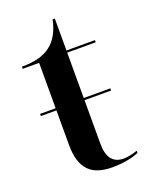

<svg xmlns="http://www.w3.org/2000/svg" viewBox="-133 -755 650 835"><g transform="rotate(-20 192.5 -337.0)"><path d="M242 10C297 10 344 -2 364 -12V-22C339 -13 318 -9 300 -9C251 -9 226 -40 226 -105V-306H349V-316H226V-526H358V-536H226V-684H216C205 -633 185 -596 154 -572C122 -547 79 -536 20 -536V-526H96V-316H24V-306H96V-147C96 -31 148 10 242 10Z"/></g></svg>

Font: Noto Serif Display SemiBold
Style: Regular
Weight: 600
Designer: Monotype Design Team
Foundry: Monotype Imaging Inc.
Version: Version 2.009